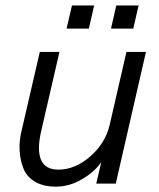

<svg xmlns="http://www.w3.org/2000/svg" viewBox="-20 -680 587 711"><path d="M226.6 -574.2 246.6 -659.7H328.6L309.1 -574.2ZM391.1 -574.2 410.6 -659.7H493.2L473.6 -574.2ZM186.5 11.2Q141.6 11.2 111.1 -6.3Q80.6 -23.9 67.9 -53.5Q55.2 -83 52.7 -121.6Q50.3 -160.2 61.5 -202.6L127.4 -487.8H200.2L131.8 -191.4Q101.1 -51.8 196.3 -51.8Q257.8 -51.8 314 -100.6Q370.1 -149.4 386.2 -217.8L448.2 -487.8H520.5L408.7 0H336.4L355 -79.6Q330.6 -43.9 283.9 -16.4Q237.3 11.2 186.5 11.2Z"/></svg>

Font: HK Grotesk Italic
Style: Regular
Weight: 400
Italic angle: -13°
Designer: Alfredo Marco Pradil and Stefan Peev
Foundry: Hanken Design Co.
Version: Version 1.000;PS 001.000;hotconv 1.0.88;makeotf.lib2.5.64775